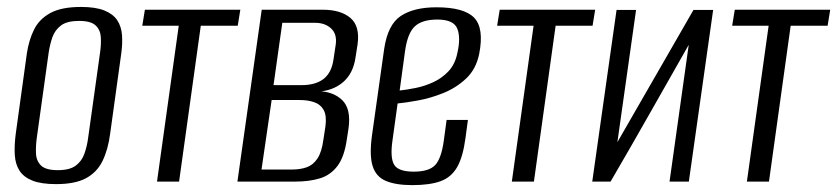

<svg xmlns="http://www.w3.org/2000/svg" viewBox="-20 -523 2411 553"><path d="M141.3 7.3Q99.2 7.3 73.9 -2.6Q48.6 -12.5 36.4 -31.1Q24.3 -49.7 22.6 -76.6Q20.9 -103.6 25.4 -138L57.4 -369.4Q63.2 -407.7 78.1 -437.9Q93 -468 125 -485.5Q156.9 -503 213.3 -503Q255.3 -503 280.6 -492.8Q305.9 -482.6 317.8 -464.5Q329.6 -446.3 331.4 -422.2Q333.2 -398 329.3 -369.4L297.3 -138.2Q291.3 -92.4 275.5 -59.8Q259.7 -27.1 228.1 -9.9Q196.5 7.3 141.3 7.3ZM146.5 -32.9Q180.7 -32.9 198.2 -46Q215.8 -59.2 223.2 -80.5Q230.6 -101.7 233.7 -124.8L268.2 -371.6Q271.6 -395 270.4 -415.7Q269.3 -436.5 255.5 -449.7Q241.7 -462.8 207.5 -462.8Q173.3 -462.8 155.7 -449.7Q138.2 -436.5 130.9 -415.7Q123.7 -395 120.2 -371.6L85.8 -124.8Q82.7 -101.7 83.7 -80.5Q84.7 -59.2 98.5 -46Q112.3 -32.9 146.5 -32.9Z M432.2 0 494.8 -448.8H389.8L397.3 -495H672.2L664.7 -448.8H558.3L495.8 0Z M663.8 0 733.8 -495H909.5Q961.3 -495 989.3 -471.3Q1017.3 -447.5 1009.8 -394.7L1004.1 -358.4Q997.4 -310.7 967.2 -285.6Q937 -260.4 892.6 -259V-260.5Q938.4 -260.5 965.1 -235.2Q991.8 -209.8 983.8 -153L979 -122.2Q972 -71.6 952.1 -45.2Q932.3 -18.7 901.7 -9.4Q871.1 0 830.5 0ZM733.2 -34.7H820.9Q845.4 -34.7 863.8 -41.4Q882.2 -48.1 894.4 -66.6Q906.7 -85 911.5 -121.1L917.4 -159.6Q921.2 -190 912.3 -206.1Q903.4 -222.2 885.3 -228.5Q867.2 -234.9 843.6 -234.9H762.4ZM767.8 -277.8H848.3Q889.4 -277.8 912.5 -296.1Q935.5 -314.4 940.7 -353L947 -394.8Q951.1 -425.1 933.5 -441.2Q915.9 -457.3 887.8 -457.3H793.1Z M1167.6 10.2Q1120.3 10.2 1091.7 -1.8Q1063.1 -13.7 1053.3 -44.6Q1043.5 -75.5 1051.4 -133.1L1086.4 -381.5Q1096.7 -452 1134.3 -477Q1172 -502 1237 -502Q1316.5 -502 1345.6 -472Q1374.7 -442 1360.2 -367.9Q1351.3 -323.9 1322.5 -296.8Q1293.8 -269.7 1256.3 -254.8Q1218.9 -239.8 1183.1 -233.5Q1147.4 -227.1 1125.2 -225L1110.5 -119.1Q1103.2 -68.5 1115.3 -48.5Q1127.3 -28.6 1171.5 -28.6Q1215.8 -28.6 1233.6 -47.8Q1251.3 -67.1 1258.2 -117.7L1266.3 -177.6H1327.7L1320.7 -125.6Q1313.5 -71.2 1296.8 -41.9Q1280.1 -12.6 1249.2 -1.2Q1218.2 10.2 1167.6 10.2ZM1131.1 -262.3Q1150.8 -264.4 1176.5 -269.5Q1202.2 -274.5 1227.4 -286Q1252.5 -297.5 1271.5 -317.5Q1290.5 -337.6 1297 -369Q1307.6 -413.8 1297.2 -440.2Q1286.8 -466.7 1239.7 -466.7Q1196 -466.7 1174.9 -447.2Q1153.8 -427.6 1146.6 -375.8Z M1454.2 0 1516.8 -448.8H1411.8L1419.3 -495H1694.2L1686.7 -448.8H1580.3L1517.8 0Z M1685.8 0 1755.8 -494.3H1812L1758.2 -113.5L1977.3 -494.3H2034L1964 0H1908.4L1963.7 -393.9Q1907.3 -295 1851.8 -196.9Q1796.3 -98.9 1738.6 0Z M2131.2 0 2193.8 -448.8H2088.8L2096.3 -495H2371.2L2363.7 -448.8H2257.3L2194.8 0Z"/></svg>

Font: Alumni Sans SC Thin
Style: Italic
Weight: 100
Italic angle: -8°
Designer: Robert E. Leuschke
Foundry: Robert E. Leuschke
Version: Version 1.016